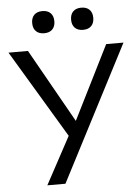

<svg xmlns="http://www.w3.org/2000/svg" viewBox="-59 -937 717 983"><g transform="rotate(-5 299.0 -445.5)"><path d="M438 -792Q423 -777 396 -777Q369 -777 354 -792Q339 -807 339 -834Q339 -861 354 -876Q369 -891 396 -891Q423 -891 438 -876Q453 -861 453 -834Q453 -807 438 -792ZM238 -792Q223 -777 196 -777Q169 -777 154 -792Q139 -807 139 -834Q139 -861 154 -876Q169 -891 196 -891Q223 -891 238 -876Q253 -861 253 -834Q253 -807 238 -792ZM144 0 275 -243 5 -694H105L318 -316L507 -694H596L237 0Z"/></g></svg>

Font: Cantarell
Style: Regular
Weight: 400
Designer: Dave Crossland, Nikolaus Waxweiler, Florian Fecher, Jacques Le Bailly, Eben Sorkin, Alexei Vanyashin, Alexios Zavras, Em
Version: Version 0.303